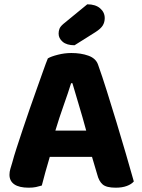

<svg xmlns="http://www.w3.org/2000/svg" viewBox="-20 -861 660 891"><path d="M407 -133H211Q200 -97 190.5 -62Q181 -27 174 0Q161 4 147 7Q133 10 113 10Q69 10 46.5 -5.5Q24 -21 24 -50Q24 -64 28 -77Q32 -90 37 -107Q44 -134 57 -174Q70 -214 85.5 -260.5Q101 -307 118 -356Q135 -405 151 -449.5Q167 -494 180 -531Q193 -568 202 -590Q217 -599 248.5 -607Q280 -615 311 -615Q356 -615 390.5 -602.5Q425 -590 435 -561Q454 -508 476 -438Q498 -368 520.5 -294Q543 -220 564 -148Q585 -76 601 -19Q590 -6 568.5 2Q547 10 517 10Q474 10 456.5 -5Q439 -20 431 -52ZM310 -475Q296 -430 275.5 -372.5Q255 -315 237 -255H380Q363 -318 345.5 -375.5Q328 -433 316 -475ZM385 -841Q423 -841 444.5 -822.5Q466 -804 466 -777Q466 -758 457 -743Q448 -728 423 -712L326 -651Q290 -651 271 -667Q252 -683 252 -705Q252 -717 256 -727.5Q260 -738 274 -750Z"/></svg>

Font: Baloo Chettan 2
Style: Bold
Weight: 700
Designer: Maithili Shingre, Unnati Kotecha and Ek Type
Foundry: Ek Type
Version: Version 1.640;hotconv 1.0.111;makeotfexe 2.5.65597; ttfautoh